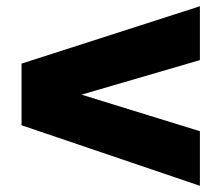

<svg xmlns="http://www.w3.org/2000/svg" viewBox="-20 -603 707 613"><path d="M48.8 -399.9 618.2 -583V-411.1L240.2 -300.8L618.2 -184.1V-9.8L48.8 -203.1Z"/></svg>

Font: Mattone
Style: Bold
Weight: 700
Width: 6
Designer: Nunzio Mazzaferro
Foundry: Collletttivo
Version: Version 2.000;Glyphs 3.2 (3217)